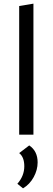

<svg xmlns="http://www.w3.org/2000/svg" viewBox="-20 -737 288 1051"><path d="M85 0V-704L163 -717V0ZM106 294 75 269Q113 226 113 173Q113 123 85 101L140 59Q186 90 186 152Q186 193 164.5 232.5Q143 272 106 294Z"/></svg>

Font: EauTest Medium
Style: Regular
Weight: 500
Designer: Christian Thalmann (Catharsis Fonts)
Version: Version 0.001;PS 000.001;hotconv 1.0.88;makeotf.lib2.5.64775